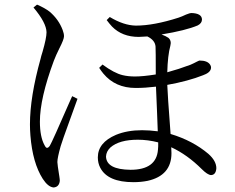

<svg xmlns="http://www.w3.org/2000/svg" viewBox="-20 -786 1040 848"><path d="M127.9 -752.9 143.6 -765.6Q177.7 -751 199.2 -734.4Q239.3 -700.2 256.8 -653.3Q262.7 -637.7 262.7 -626Q262.7 -612.3 242.2 -572.3Q227.5 -543 217.8 -517.6Q156.2 -351.6 156.2 -249Q156.2 -181.6 176.8 -144.5Q185.5 -125 197.3 -138.7Q199.2 -140.6 200.2 -142.6Q210 -158.2 290 -341.8Q295.9 -353.5 298.8 -361.3L322.3 -349.6Q314.5 -326.2 288.1 -254.9Q254.9 -164.1 248 -140.6Q233.4 -88.9 233.4 -70.3Q233.4 -60.5 242.2 -5.9Q244.1 5.9 244.1 12.7Q241.2 40 216.8 42Q192.4 40 168.9 3.9Q124 -66.4 114.3 -187.5Q112.3 -212.9 112.3 -236.3Q112.3 -358.4 159.2 -526.4Q161.1 -536.1 168 -557.6Q185.5 -618.2 185.5 -643.6Q184.6 -685.5 127.9 -752.9ZM678.7 -139.6V-157.2Q632.8 -168.9 588.9 -168.9Q506.8 -168.9 467.8 -134.8Q449.2 -117.2 448.2 -94.7Q450.2 -37.1 556.6 -36.1Q670.9 -36.1 677.7 -125Q678.7 -132.8 678.7 -139.6ZM451.2 -697.3 464.8 -710.9Q526.4 -673.8 580.1 -672.9Q659.2 -672.9 768.6 -708Q783.2 -712.9 801.8 -721.7Q819.3 -728.5 824.2 -728.5Q871.1 -727.5 872.1 -700.2Q872.1 -683.6 853.5 -673.8Q800.8 -651.4 693.4 -633.8Q711.9 -627 723.6 -619.1Q738.3 -606.4 732.4 -584Q720.7 -541 718.8 -466.8Q769.5 -480.5 821.3 -500Q835 -505.9 849.6 -513.7Q859.4 -518.6 861.3 -518.6Q896.5 -518.6 908.2 -500Q912.1 -494.1 912.1 -488.3Q912.1 -466.8 879.9 -455.1Q878.9 -454.1 877.9 -454.1Q811.5 -427.7 718.8 -411.1Q719.7 -376 733.4 -194.3Q831.1 -165 900.4 -106.4Q935.5 -75.2 935.5 -43Q933.6 -13.7 912.1 -12.7Q896.5 -13.7 871.1 -39.1Q807.6 -102.5 736.3 -135.7Q737.3 -125 737.3 -109.4Q737.3 -10.7 631.8 12.7Q602.5 18.6 569.3 18.6Q456.1 18.6 422.9 -44.9Q412.1 -65.4 412.1 -90.8Q412.1 -156.2 492.2 -190.4Q542 -210.9 607.4 -210.9Q639.6 -210.9 676.8 -206.1Q675.8 -230.5 673.8 -286.1Q669.9 -369.1 668.9 -403.3Q621.1 -397.5 579.1 -397.5Q489.3 -397.5 436.5 -460.9Q426.8 -472.7 418 -486.3L432.6 -501Q484.4 -462.9 521.5 -454.1Q545.9 -448.2 576.2 -448.2Q611.3 -448.2 667 -457H668Q668 -567.4 667 -580.1Q665 -608.4 630.9 -625Q603.5 -623 592.8 -623Q519.5 -623 474.6 -668.9Q462.9 -681.6 451.2 -697.3Z"/></svg>

Font: GenYoMin JP Regular
Style: Regular
Weight: 400
Version: Version 1.001;PS 1;hotconv 16.6.51;makeotf.lib2.5.65220 DEVE